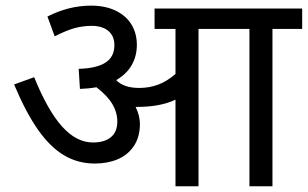

<svg xmlns="http://www.w3.org/2000/svg" viewBox="-20 -652 1078 672"><path d="M146 -594.2Q221.2 -632.3 298.3 -632.3Q349.1 -632.3 385.7 -614.3Q422.4 -596.2 440.7 -565.2Q459 -534.2 459 -495.1Q459 -455.6 440.9 -424.1Q422.9 -392.6 386.7 -371.6Q413.1 -344.2 467.3 -344.2Q502.4 -344.2 533.4 -355.7Q564.5 -367.2 594.2 -393.1V-550.8H521V-622.1H1037.6V-550.8H933.6V0H853V-550.8H674.8V0H594.2V-303.2Q541.5 -277.8 459 -277.8H454.6Q469.7 -247.1 469.7 -218.3Q469.7 -172.4 448.5 -140.9Q427.2 -109.4 391.8 -94.5Q356.4 -79.6 312 -79.6Q253.4 -79.6 205.1 -107.9Q156.7 -136.2 114 -196.5Q71.3 -256.8 29.3 -356.4L99.6 -381.8Q147 -265.1 197.3 -209.2Q247.6 -153.3 305.2 -153.3Q345.7 -153.3 368.2 -171.9Q390.6 -190.4 390.6 -226.6Q390.6 -258.8 373 -288.1Q355.5 -317.4 317.4 -346.7Q291 -341.8 259.8 -340.8L255.4 -411.1Q316.9 -412.6 348.6 -432.6Q380.4 -452.6 380.4 -494.1Q380.4 -517.6 369.4 -532.7Q358.4 -547.9 340.8 -554.7Q323.2 -561.5 302.2 -561.5Q270.5 -561.5 241.7 -553.7Q212.9 -545.9 171.4 -524.9Z"/></svg>

Font: Noto Sans Devanagari UI
Style: Regular
Weight: 400
Designer: Monotype Design Team
Foundry: Monotype Imaging Inc.
Version: Version 1.06